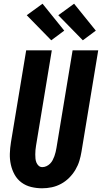

<svg xmlns="http://www.w3.org/2000/svg" viewBox="-20 -1006 549 1034"><path d="M207 8Q177 8 148 1Q119 -6 96 -23Q73 -40 59 -65Q45 -90 38.5 -119Q32 -148 33 -178.5Q34 -209 39 -240L121 -735H259L174 -221Q172 -209 171 -197.5Q170 -186 170 -174.5Q170 -163 171 -152Q172 -141 176 -131Q180 -121 188 -113.5Q196 -106 208 -106Q219 -106 230 -111Q241 -116 249.5 -124.5Q258 -133 263.5 -143.5Q269 -154 273 -165Q277 -176 279.5 -187Q282 -198 284 -209L371 -735H509L419 -190Q415 -165 407.5 -140Q400 -115 386 -91.5Q372 -68 352.5 -48.5Q333 -29 309 -16Q285 -3 259 2.5Q233 8 207 8ZM426 -789 294 -924 379 -986 496 -841ZM256 -789 124 -924 209 -986 326 -841Z"/></svg>

Font: Iosevka Term Curly Hv Obl
Style: Regular
Weight: 900
Italic angle: -9°
Designer: Belleve Invis
Foundry: Belleve Invis
Version: Version 32.3.0